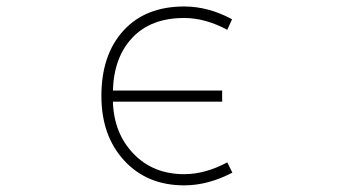

<svg xmlns="http://www.w3.org/2000/svg" viewBox="-20 -555 1040 587"><path d="M674.8 -58.6 690.4 -27.3Q616.2 11.7 543 11.7Q429.7 11.7 359.9 -64Q290 -139.6 290 -261.7Q290 -387.7 357.4 -461.4Q424.8 -535.2 543 -535.2Q617.2 -535.2 689.5 -496.1L674.8 -463.9Q607.4 -500 543 -500Q441.4 -500 384.8 -439.9Q328.1 -379.9 325.2 -278.3H659.2V-244.1H325.2Q328.1 -147.5 388.2 -85Q448.2 -22.5 543 -22.5Q607.4 -22.5 674.8 -58.6Z"/></svg>

Font: GenEi Gothic M ExtraLight
Style: Regular
Weight: 200
Designer: o_tamon (Modified); [Source Han Sans]
Ryoko NISHIZUKA  (kana & ideographs); Paul D. Hunt (Latin, Greek & Cyrillic); Wenl
Version: Version 1.1a;Original Version 1.004